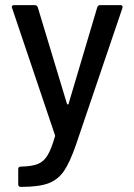

<svg xmlns="http://www.w3.org/2000/svg" viewBox="-20 -529 522 748"><path d="M61 120H64Q104 119 127 110Q150 101 165 76.5Q180 52 194 3Q195 2 194.5 -0.5Q194 -3 194 -3L27 -498L26 -502Q26 -509 35 -509H115Q124 -509 127 -501L241 -124Q242 -122 244 -122Q246 -122 247 -124L359 -501Q362 -509 370 -509H449Q460 -509 457 -498L276 35Q252 104 229 137.5Q206 171 169 185Q132 199 65 199H61Q51 199 51 189V130Q51 120 61 120Z"/></svg>

Font: BarlowMedium
Style: Regular
Weight: 500
Designer: Jeremy Tribby
Foundry: Tribby Type
Version: Version 1.422